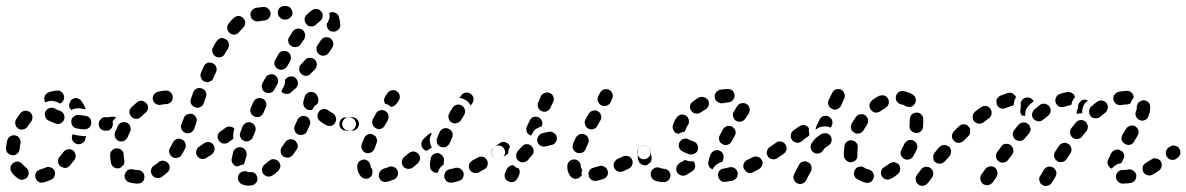

<svg xmlns="http://www.w3.org/2000/svg" viewBox="-32 -583 3942 638"><path d="M145 9Q148 6 149 2Q151 -3 151 -7Q151 -11 149 -16Q145 -24 136 -27Q127 -30 119 -26Q110 -22 102 -20Q98 -19 94 -16Q90 -14 88 -10Q86 -6 85 -2Q85 3 86 7Q88 16 96 21Q104 26 113 23Q125 20 138 14Q142 13 145 9ZM53 11Q49 13 45 14Q40 15 36 14Q32 13 28 10Q16 2 7 -10Q2 -17 3 -27Q4 -36 12 -41Q19 -47 28 -46Q38 -44 43 -37Q48 -31 54 -27Q59 -23 61 -18Q64 -13 63 -7Q63 -6 63 -4Q63 -3 63 -3Q62 -1 61 1Q61 3 59 5Q57 8 53 11ZM219 -68Q218 -77 211 -83Q203 -88 194 -87Q185 -86 179 -78Q173 -70 167 -63Q160 -56 161 -47Q161 -37 168 -31Q171 -28 176 -27Q180 -25 184 -25Q189 -25 193 -27Q197 -29 200 -33Q208 -42 215 -51Q221 -59 219 -68ZM-11 -83Q-10 -79 -7 -75Q-4 -72 0 -70Q4 -68 8 -67Q18 -66 25 -72Q32 -78 33 -87Q34 -97 36 -106Q37 -111 36 -115Q35 -120 33 -123Q30 -127 27 -130Q23 -132 19 -133Q10 -135 2 -130Q-6 -125 -8 -116Q-11 -104 -12 -92Q-12 -87 -11 -83ZM244 -131Q249 -130 254 -131Q253 -125 251 -119Q248 -110 239 -106Q231 -102 222 -105Q218 -106 215 -109Q211 -112 209 -116Q207 -120 207 -124Q206 -129 208 -133Q208 -135 209 -137Q215 -135 221 -134Q232 -132 244 -131ZM337 -155Q343 -162 343 -171Q344 -180 337 -187Q330 -193 321 -193L318 -194Q309 -194 303 -187Q296 -180 296 -171Q296 -162 302 -155Q309 -149 318 -149H321Q330 -148 337 -155ZM19 -179Q18 -175 19 -170Q20 -166 22 -162Q25 -159 28 -156Q36 -151 45 -153Q55 -155 60 -163Q65 -171 71 -179Q74 -182 75 -186Q76 -191 76 -195Q75 -200 73 -204Q71 -208 68 -210Q60 -216 51 -215Q42 -214 36 -207Q28 -197 22 -187Q19 -183 19 -179ZM255 -154Q260 -155 263 -158Q267 -161 269 -165Q271 -169 271 -173Q272 -182 267 -190Q261 -197 252 -198Q241 -199 230 -201Q221 -202 214 -196Q206 -191 205 -182Q204 -172 209 -165Q215 -157 224 -156Q235 -154 247 -153Q251 -153 255 -154ZM169 -173Q178 -177 181 -186Q184 -195 180 -203Q176 -212 167 -215Q157 -218 151 -222Q142 -227 133 -224Q125 -222 120 -214Q115 -206 118 -197Q120 -188 128 -183Q139 -177 152 -173Q161 -169 169 -173ZM198 -228Q197 -233 198 -237Q200 -241 202 -246Q202 -247 202 -248Q203 -250 204 -251Q205 -252 206 -252Q214 -258 223 -257Q232 -255 238 -248Q246 -237 252 -224Q252 -223 252 -222Q253 -221 253 -220Q243 -221 234 -223Q225 -224 217 -222Q210 -221 205 -217Q203 -219 202 -221Q199 -224 198 -228ZM117 -264Q120 -272 129 -276Q141 -281 157 -282Q166 -283 173 -277Q180 -271 181 -261Q182 -254 178 -248Q174 -242 168 -239Q164 -240 162 -242Q154 -246 146 -247Q136 -249 127 -246Q123 -245 119 -243Q118 -243 117 -244Q117 -245 117 -246Q113 -255 117 -264Z M442 21Q448 14 448 5Q448 -5 442 -11Q435 -18 426 -18Q418 -18 410 -20Q406 -21 402 -21Q397 -20 393 -18Q389 -16 387 -12Q384 -9 383 -4Q381 0 382 4Q383 9 385 13Q387 17 390 19Q394 22 398 23Q411 27 426 27Q435 27 442 21ZM529 -16Q531 -20 532 -25Q532 -29 531 -34Q529 -38 526 -41Q520 -48 511 -49Q502 -50 495 -44Q487 -37 480 -33Q472 -28 470 -19Q468 -10 473 -2Q478 6 487 8Q496 10 504 6Q514 -1 524 -10Q527 -12 529 -16ZM347 -27Q339 -32 337 -41Q334 -54 334 -68Q334 -78 341 -84Q348 -91 357 -90Q362 -90 366 -88Q370 -86 373 -83Q376 -80 378 -76Q379 -72 379 -67Q379 -59 381 -52Q382 -47 381 -43Q381 -39 379 -35Q373 -31 369 -26Q368 -25 367 -25Q366 -25 364 -24Q355 -22 347 -27ZM584 -106Q582 -115 573 -119Q565 -124 556 -121Q547 -118 543 -110Q538 -100 533 -92Q528 -84 531 -75Q533 -66 541 -61Q545 -59 549 -58Q554 -57 558 -59Q562 -60 566 -62Q569 -65 572 -69Q577 -78 583 -89Q587 -97 584 -106ZM349 -135Q349 -130 351 -126Q352 -122 356 -119Q359 -116 363 -114Q367 -113 372 -113Q376 -113 380 -115Q384 -116 387 -120Q391 -123 392 -127Q396 -136 400 -145Q404 -153 401 -162Q399 -171 390 -175Q382 -179 373 -176Q364 -174 360 -165Q355 -155 350 -143Q349 -139 349 -135ZM620 -192Q616 -200 608 -204Q604 -205 599 -205Q595 -205 591 -203Q586 -202 583 -198Q580 -195 579 -191L571 -171Q567 -162 571 -154Q575 -145 583 -142Q587 -140 592 -140Q596 -140 601 -142Q605 -144 608 -147Q611 -150 613 -154L620 -175Q624 -183 620 -192ZM350 -189Q352 -191 354 -192Q351 -194 347 -195Q343 -196 339 -195Q330 -194 321 -193Q312 -193 305 -187Q298 -180 298 -171Q298 -166 300 -162Q302 -158 305 -155Q308 -152 312 -150Q317 -148 321 -149Q325 -149 328 -149Q329 -150 329 -152Q334 -164 340 -176Q344 -183 350 -189ZM398 -211Q398 -202 405 -195Q411 -188 421 -188Q430 -188 437 -195Q444 -202 451 -208Q458 -213 460 -223Q461 -232 455 -239Q449 -246 440 -248Q430 -249 423 -243Q414 -235 405 -227Q398 -220 398 -211ZM652 -277Q648 -286 639 -289Q630 -292 622 -289Q613 -285 610 -276L603 -256Q599 -247 603 -238Q607 -230 616 -227Q625 -223 633 -227Q642 -231 645 -240L652 -260Q656 -269 652 -277ZM479 -268Q474 -260 476 -251Q479 -242 487 -237Q495 -233 504 -235Q513 -237 521 -237Q530 -238 536 -244Q543 -251 542 -260Q542 -270 535 -276Q528 -283 519 -282Q506 -282 493 -278Q484 -276 479 -268ZM686 -361Q683 -370 674 -373Q666 -377 657 -374Q648 -370 645 -362Q640 -352 636 -341Q632 -333 636 -324Q639 -315 648 -312Q657 -308 665 -312Q674 -315 677 -324Q682 -334 686 -344Q690 -352 686 -361ZM728 -439Q726 -448 718 -453Q710 -458 701 -456Q692 -453 687 -445Q681 -436 676 -426Q671 -418 674 -409Q677 -400 685 -395Q693 -391 702 -393Q711 -396 715 -404Q720 -414 726 -422Q730 -430 728 -439ZM776 -491Q782 -497 783 -507Q783 -516 776 -523Q773 -526 769 -528Q765 -530 761 -530Q756 -530 752 -528Q748 -527 745 -523Q741 -520 738 -517Q733 -511 728 -505Q722 -498 723 -488Q724 -479 732 -473Q739 -467 748 -468Q757 -469 763 -477Q768 -482 772 -487Q774 -489 776 -491ZM862 -523Q868 -531 867 -540Q866 -549 858 -555Q851 -561 842 -560Q829 -558 819 -557Q810 -555 804 -547Q799 -540 801 -530Q802 -521 810 -516Q818 -511 827 -512Q836 -514 847 -515Q856 -516 862 -523ZM933 -525Q940 -532 940 -541Q939 -550 933 -557Q926 -563 917 -563H913Q904 -563 897 -557Q891 -550 891 -541Q891 -532 898 -525Q904 -518 914 -518H917Q926 -518 933 -525Z M804 33Q809 33 812 30Q816 28 819 24Q822 21 823 17Q824 12 823 8Q823 7 823 6Q823 5 822 4Q821 1 820 -2Q816 -7 810 -10Q804 -12 798 -11Q796 -11 794 -11Q792 -11 791 -12Q787 -14 783 -14Q778 -14 774 -13Q770 -11 766 -9Q763 -6 761 -2Q759 2 759 7Q758 11 760 16Q761 20 764 23Q767 27 771 29Q782 34 794 34Q799 34 804 33ZM897 -22Q899 -26 900 -30Q900 -35 898 -39Q897 -43 894 -46Q888 -53 878 -54Q869 -55 862 -48Q855 -42 848 -37Q840 -31 839 -22Q838 -12 843 -5Q846 -1 850 1Q854 3 858 4Q863 4 867 3Q871 2 875 -1Q884 -7 892 -15Q895 -18 897 -22ZM742 -39Q736 -47 738 -56Q740 -65 743 -78Q746 -87 754 -91Q762 -96 771 -93Q780 -91 785 -82Q789 -74 787 -65Q784 -55 782 -48Q782 -45 780 -42Q779 -39 777 -36Q772 -36 767 -34Q762 -32 757 -30Q757 -30 757 -30Q756 -30 756 -30Q747 -31 742 -39ZM681 -85Q682 -94 677 -102Q672 -109 663 -111Q653 -112 646 -107L629 -95Q625 -93 623 -89Q621 -85 620 -81Q619 -76 620 -72Q621 -68 624 -64Q629 -56 638 -55Q647 -53 655 -59L672 -70Q679 -76 681 -85ZM957 -93Q958 -98 957 -102Q956 -107 953 -110Q951 -114 947 -117Q944 -119 939 -120Q935 -121 930 -120Q926 -119 922 -117Q919 -114 916 -111Q911 -103 905 -95Q902 -91 901 -87Q900 -83 901 -78Q901 -74 903 -70Q906 -66 909 -63Q913 -61 917 -60Q921 -59 926 -59Q930 -60 934 -62Q938 -64 941 -68Q947 -76 953 -85Q956 -89 957 -93ZM743 -122 727 -110Q720 -105 710 -106Q701 -107 696 -115Q690 -122 691 -132Q693 -141 700 -146L717 -158Q720 -161 725 -162Q729 -163 733 -162Q737 -162 741 -160Q744 -158 747 -155L746 -152Q743 -144 743 -136Q742 -129 744 -123Q744 -123 744 -122Q744 -122 743 -122ZM767 -127Q770 -118 779 -115Q783 -113 788 -113Q792 -113 796 -115Q800 -117 804 -120Q807 -123 808 -127L816 -146Q819 -155 816 -163Q812 -172 804 -175Q799 -177 795 -177Q790 -177 786 -175Q782 -173 779 -170Q776 -167 774 -163L767 -144Q763 -135 767 -127ZM997 -184Q994 -193 985 -196Q981 -198 976 -198Q972 -198 968 -196Q964 -195 961 -191Q957 -188 956 -184Q952 -175 948 -166Q944 -158 947 -149Q950 -140 959 -136Q967 -133 976 -136Q985 -139 988 -147Q993 -157 997 -167Q1001 -175 997 -184ZM1144 -155Q1151 -162 1151 -171Q1151 -180 1144 -187Q1137 -193 1128 -193V-194Q1118 -194 1112 -187Q1105 -180 1105 -171Q1105 -162 1112 -155Q1118 -149 1127 -149L1128 -148Q1137 -148 1144 -155ZM1069 -165Q1060 -163 1052 -167Q1041 -173 1032 -180Q1024 -186 1023 -195Q1022 -205 1028 -212Q1030 -216 1034 -218Q1038 -220 1043 -221Q1047 -221 1051 -220Q1056 -219 1059 -216Q1066 -211 1073 -207Q1079 -204 1082 -198Q1085 -192 1085 -185Q1084 -182 1083 -178Q1083 -178 1083 -177Q1082 -177 1082 -176Q1078 -168 1069 -165ZM801 -209Q804 -200 813 -196Q821 -192 830 -195Q839 -199 843 -207L851 -226Q855 -234 852 -243Q849 -252 840 -255Q832 -259 823 -256Q814 -253 810 -244L802 -226Q798 -218 801 -209ZM985 -222Q981 -224 979 -228Q976 -232 976 -237Q975 -241 976 -245Q978 -253 980 -260Q982 -269 990 -274Q998 -279 1007 -277Q1013 -276 1017 -272Q1021 -268 1023 -263Q1023 -262 1024 -260Q1026 -256 1026 -252Q1026 -247 1025 -243Q1024 -241 1023 -239Q1022 -237 1020 -236Q1014 -232 1010 -226Q1007 -222 1005 -218Q1002 -217 999 -217Q996 -217 992 -218Q988 -219 985 -222ZM937 -329Q946 -329 952 -322Q958 -315 958 -305Q957 -296 951 -290L935 -276Q929 -270 919 -271Q910 -271 904 -278Q903 -278 903 -279Q903 -279 903 -279L906 -287L910 -293Q914 -301 915 -310Q915 -314 915 -318L920 -323Q927 -330 937 -329ZM846 -318 840 -306Q836 -298 839 -289Q842 -280 850 -276Q854 -274 859 -274Q863 -273 867 -275Q872 -276 875 -279Q878 -282 880 -286L886 -297L890 -304Q894 -312 891 -321Q888 -330 880 -334Q872 -338 863 -335Q854 -333 850 -324ZM1021 -369Q1020 -379 1014 -385Q1007 -391 998 -391Q988 -391 982 -384Q975 -377 968 -369Q962 -363 962 -353Q962 -344 969 -338Q975 -331 985 -331Q994 -331 1000 -338Q1008 -346 1015 -353Q1021 -360 1021 -369ZM880 -368Q883 -359 891 -354Q895 -352 899 -351Q904 -351 908 -352Q912 -353 916 -356Q919 -359 922 -362L932 -380Q936 -388 934 -397Q932 -406 924 -411Q915 -415 906 -413Q897 -411 893 -402L883 -385Q878 -377 880 -368ZM1075 -442Q1073 -451 1065 -456Q1065 -456 1065 -456Q1065 -456 1065 -457Q1062 -457 1060 -458Q1058 -459 1057 -459Q1050 -460 1044 -458Q1038 -455 1034 -449Q1029 -442 1024 -434Q1018 -426 1020 -417Q1021 -408 1029 -402Q1036 -397 1045 -398Q1055 -400 1060 -407Q1067 -416 1072 -425Q1077 -433 1075 -442ZM926 -444Q928 -435 936 -430Q943 -425 953 -427Q962 -428 967 -436Q973 -445 978 -452Q983 -460 982 -469Q980 -478 973 -484Q965 -489 956 -488Q947 -486 941 -479Q936 -470 930 -461Q924 -454 926 -444ZM1074 -543Q1079 -542 1083 -540Q1087 -538 1090 -535Q1093 -532 1094 -527Q1098 -515 1099 -500Q1099 -491 1092 -484Q1086 -478 1076 -478Q1067 -477 1060 -484Q1054 -490 1054 -500Q1053 -501 1053 -503Q1055 -505 1056 -507Q1061 -515 1063 -524Q1064 -532 1062 -540Q1063 -540 1064 -541Q1065 -541 1066 -541Q1070 -543 1074 -543ZM982 -527Q980 -522 980 -518Q980 -514 982 -509Q984 -505 987 -502Q993 -495 1003 -495Q1012 -495 1019 -502Q1026 -509 1032 -513Q1035 -516 1037 -519Q1040 -523 1040 -528Q1041 -532 1040 -536Q1039 -541 1036 -544Q1031 -552 1021 -553Q1012 -555 1005 -549Q996 -543 987 -534Q984 -531 982 -527Z M1501 14Q1504 12 1506 8Q1508 4 1509 -1Q1509 -5 1508 -10Q1505 -18 1497 -23Q1489 -27 1480 -25Q1471 -22 1463 -21Q1459 -20 1455 -18Q1451 -15 1448 -12Q1446 -8 1445 -4Q1444 0 1444 5Q1446 14 1453 20Q1461 25 1470 24Q1481 22 1493 18Q1497 17 1501 14ZM1289 1Q1293 -8 1289 -16Q1285 -25 1277 -28Q1268 -32 1259 -28Q1251 -24 1244 -23Q1235 -20 1230 -12Q1225 -4 1227 5Q1230 14 1237 19Q1245 23 1254 21Q1266 18 1278 13Q1286 9 1289 1ZM1184 11Q1175 11 1168 4Q1156 -8 1155 -28Q1154 -33 1156 -37Q1157 -41 1160 -45Q1163 -48 1167 -50Q1171 -52 1175 -53Q1180 -53 1184 -52Q1188 -50 1192 -47Q1195 -44 1197 -40Q1199 -36 1199 -32Q1200 -29 1200 -27Q1200 -27 1200 -27Q1203 -25 1204 -21Q1206 -18 1206 -15Q1205 -11 1205 -7Q1204 -4 1204 -1Q1203 0 1202 2Q1201 3 1200 4Q1194 11 1184 11ZM1588 -34Q1591 -43 1586 -51Q1584 -55 1580 -58Q1577 -61 1572 -62Q1568 -63 1563 -62Q1559 -62 1555 -59Q1546 -54 1538 -50Q1530 -45 1527 -37Q1524 -28 1529 -19Q1531 -15 1534 -13Q1538 -10 1542 -9Q1546 -7 1551 -8Q1555 -8 1559 -10Q1568 -15 1578 -21Q1586 -25 1588 -34ZM1411 -10Q1407 -12 1404 -15Q1400 -18 1398 -22Q1397 -26 1397 -30Q1396 -42 1399 -55Q1400 -64 1408 -70Q1415 -75 1425 -74Q1429 -73 1433 -70Q1436 -68 1439 -64Q1442 -61 1443 -56Q1444 -52 1443 -48Q1442 -41 1442 -36Q1435 -32 1430 -25Q1425 -18 1423 -9Q1422 -9 1421 -9Q1420 -9 1420 -9Q1415 -9 1411 -10ZM1361 -47Q1363 -51 1364 -56Q1364 -60 1362 -65Q1361 -69 1358 -72Q1355 -75 1351 -77Q1347 -79 1342 -80Q1338 -80 1334 -78Q1330 -77 1326 -74Q1317 -66 1312 -62Q1308 -59 1306 -55Q1304 -51 1303 -47Q1303 -42 1304 -38Q1305 -34 1308 -30Q1313 -23 1323 -22Q1332 -21 1339 -26Q1346 -32 1356 -40Q1359 -43 1361 -47ZM1643 -65Q1645 -69 1646 -73Q1647 -77 1646 -82Q1645 -86 1642 -90Q1637 -98 1628 -99Q1619 -101 1611 -95Q1603 -90 1601 -81Q1600 -71 1605 -64Q1608 -60 1612 -58Q1615 -55 1620 -55Q1624 -54 1628 -55Q1633 -56 1636 -58L1637 -59Q1641 -61 1643 -65ZM1171 -87Q1167 -95 1170 -104Q1174 -113 1178 -124Q1181 -132 1190 -136Q1199 -140 1207 -136Q1211 -134 1215 -131Q1218 -128 1219 -124Q1221 -120 1221 -115Q1221 -111 1219 -107Q1216 -97 1212 -88Q1209 -81 1202 -77Q1195 -73 1187 -74Q1186 -74 1186 -74Q1185 -74 1185 -75Q1184 -75 1183 -75Q1175 -78 1171 -87ZM1368 -104Q1368 -113 1374 -120L1389 -134Q1392 -137 1395 -139Q1399 -141 1403 -141Q1401 -137 1400 -133Q1396 -126 1396 -117Q1396 -108 1400 -99Q1401 -96 1403 -93Q1399 -91 1395 -88Q1391 -85 1387 -82Q1384 -82 1380 -84Q1377 -85 1375 -88Q1368 -94 1368 -104ZM1419 -116Q1419 -112 1420 -108Q1422 -103 1425 -100Q1428 -97 1433 -95Q1441 -92 1450 -95Q1458 -99 1462 -107Q1466 -116 1470 -125Q1474 -134 1471 -143Q1467 -151 1459 -155Q1450 -159 1442 -156Q1433 -153 1429 -144Q1424 -134 1421 -125Q1419 -121 1419 -116ZM1155 -156Q1149 -149 1140 -149Q1132 -148 1124 -148Q1120 -148 1117 -149Q1112 -149 1108 -151Q1104 -153 1101 -156Q1098 -159 1097 -163Q1095 -168 1096 -172Q1096 -181 1103 -188Q1110 -194 1119 -193Q1121 -193 1124 -193Q1131 -193 1137 -194Q1144 -194 1150 -190Q1156 -187 1159 -180Q1160 -178 1161 -175Q1161 -175 1161 -174Q1161 -173 1161 -173Q1161 -163 1155 -156ZM1206 -170Q1209 -161 1217 -157Q1225 -152 1234 -155Q1243 -158 1247 -167Q1252 -175 1257 -184Q1259 -188 1259 -193Q1260 -197 1258 -202Q1257 -206 1254 -209Q1251 -213 1247 -215Q1239 -219 1230 -216Q1221 -214 1217 -205Q1212 -196 1207 -187Q1203 -179 1206 -170ZM1461 -206Q1456 -198 1459 -189Q1461 -180 1469 -176Q1473 -174 1478 -173Q1482 -172 1486 -174Q1491 -175 1494 -178Q1498 -180 1500 -184Q1502 -187 1503 -189Q1505 -192 1510 -200Q1512 -204 1513 -209Q1514 -213 1513 -217Q1512 -222 1510 -225Q1507 -229 1503 -232Q1496 -237 1486 -235Q1477 -233 1472 -225Q1466 -216 1463 -211Q1463 -210 1461 -206ZM1255 -273Q1260 -281 1270 -283Q1279 -285 1286 -280Q1294 -275 1296 -266Q1298 -257 1293 -249Q1292 -247 1289 -243Q1288 -241 1287 -240Q1286 -239 1285 -238Q1282 -233 1277 -231Q1272 -228 1267 -228Q1263 -232 1258 -235Q1253 -237 1248 -238Q1244 -244 1244 -251Q1245 -258 1249 -264Q1252 -269 1255 -273ZM1514 -275Q1523 -277 1531 -272Q1539 -267 1541 -258Q1543 -249 1538 -241Q1535 -236 1532 -232Q1530 -235 1528 -239Q1523 -246 1516 -250Q1508 -255 1500 -257Q1497 -257 1495 -258Q1498 -262 1500 -265Q1505 -273 1514 -275Z M1646 8Q1649 16 1658 20Q1666 24 1675 21Q1683 18 1687 10L1691 3Q1691 2 1692 1Q1692 1 1692 0L1693 -2Q1695 -6 1695 -10Q1695 -15 1694 -19Q1693 -20 1693 -21Q1693 -22 1692 -23Q1684 -25 1678 -30Q1676 -32 1674 -34Q1667 -34 1661 -31Q1655 -27 1652 -21L1647 -10Q1643 -1 1646 8ZM1986 1Q1990 -7 1987 -16Q1986 -20 1983 -24Q1980 -27 1976 -29Q1972 -32 1968 -32Q1964 -33 1959 -31Q1950 -28 1941 -26Q1932 -24 1927 -17Q1922 -9 1924 0Q1925 5 1927 8Q1930 12 1934 15Q1937 17 1942 18Q1946 18 1951 18Q1961 15 1972 12Q1981 9 1986 1ZM1878 11Q1868 9 1863 2Q1853 -11 1853 -30Q1853 -40 1859 -46Q1866 -53 1875 -53Q1879 -54 1883 -52Q1888 -50 1891 -47Q1894 -44 1896 -40Q1898 -36 1898 -32Q1898 -28 1899 -26Q1899 -25 1899 -25Q1900 -23 1901 -21Q1902 -20 1903 -18Q1902 -15 1901 -12Q1900 -6 1901 0Q1900 2 1898 3Q1896 5 1894 7Q1887 12 1878 11ZM2069 -36Q2072 -45 2068 -53Q2066 -57 2063 -60Q2060 -63 2055 -64Q2051 -66 2047 -65Q2042 -65 2038 -63Q2029 -59 2020 -55Q2016 -53 2013 -49Q2010 -46 2008 -42Q2007 -38 2007 -33Q2007 -29 2009 -25Q2013 -16 2022 -13Q2030 -10 2039 -14Q2048 -18 2058 -23Q2066 -27 2069 -36ZM1741 -82Q1741 -91 1734 -98Q1728 -104 1718 -104Q1709 -104 1703 -97Q1695 -89 1688 -80Q1682 -72 1683 -63Q1684 -54 1692 -48Q1699 -42 1708 -44Q1718 -45 1723 -52Q1729 -60 1735 -66Q1742 -73 1741 -82ZM2130 -73Q2132 -82 2126 -90Q2121 -98 2112 -99Q2103 -101 2095 -95H2094Q2087 -90 2085 -80Q2084 -71 2089 -64Q2094 -56 2104 -54Q2113 -53 2120 -58L2121 -59Q2129 -64 2130 -73ZM1654 -71 1637 -59Q1629 -53 1620 -55Q1611 -56 1606 -64Q1603 -68 1602 -72Q1601 -76 1602 -81Q1603 -85 1605 -89Q1607 -93 1611 -95L1628 -107Q1636 -113 1645 -111Q1654 -109 1659 -102Q1660 -100 1661 -99Q1662 -97 1662 -96L1661 -92Q1657 -85 1657 -76Q1656 -74 1657 -73Q1656 -72 1655 -72Q1655 -71 1654 -71ZM1871 -97Q1870 -92 1872 -88Q1874 -84 1877 -81Q1880 -78 1884 -76Q1888 -74 1893 -74Q1897 -74 1901 -75Q1906 -77 1909 -80Q1912 -83 1914 -87Q1917 -96 1922 -106Q1926 -114 1923 -123Q1920 -132 1911 -136Q1907 -138 1903 -138Q1898 -138 1894 -137Q1890 -135 1887 -132Q1883 -129 1881 -125Q1876 -115 1872 -105Q1871 -101 1871 -97ZM1814 -110Q1820 -118 1818 -127Q1817 -136 1809 -141Q1801 -147 1792 -145Q1780 -143 1769 -140Q1760 -137 1756 -128Q1751 -120 1754 -111Q1757 -102 1766 -98Q1774 -94 1783 -97Q1791 -99 1799 -101Q1809 -102 1814 -110ZM1718 -146Q1715 -155 1719 -163L1728 -182Q1732 -191 1740 -194Q1749 -197 1758 -193Q1766 -189 1769 -180Q1772 -172 1768 -163Q1765 -162 1762 -161Q1753 -158 1747 -153Q1740 -147 1736 -138Q1734 -135 1733 -132Q1732 -133 1731 -133Q1730 -133 1730 -134Q1721 -137 1718 -146ZM1912 -170Q1914 -161 1922 -156Q1931 -151 1940 -154Q1949 -157 1953 -165L1963 -183Q1968 -191 1965 -200Q1963 -209 1955 -213Q1947 -218 1938 -215Q1929 -213 1924 -205L1914 -187Q1909 -179 1912 -170ZM1756 -227Q1759 -218 1767 -214Q1776 -210 1785 -213Q1793 -217 1797 -225L1806 -244Q1810 -252 1807 -261Q1804 -270 1795 -274Q1787 -278 1778 -274Q1769 -271 1765 -263L1757 -244Q1753 -236 1756 -227ZM1957 -265Q1958 -267 1958 -268L1962 -275Q1964 -279 1968 -282Q1971 -285 1975 -286Q1980 -287 1984 -287Q1989 -286 1993 -284Q2000 -280 2003 -272Q2006 -263 2002 -255Q2000 -250 1997 -243Q1993 -235 1984 -232Q1975 -229 1966 -233Q1958 -238 1955 -246Q1952 -255 1956 -263Q1957 -264 1957 -265Z M2181 21Q2185 19 2189 16Q2192 13 2194 9Q2195 5 2196 1Q2196 -9 2189 -16Q2183 -22 2174 -22Q2167 -23 2161 -25Q2152 -29 2144 -25Q2135 -21 2132 -13Q2128 -4 2132 4Q2135 13 2144 17Q2157 22 2173 22Q2177 23 2181 21ZM2411 13Q2414 10 2417 6Q2419 2 2419 -2Q2420 -7 2419 -11Q2416 -20 2408 -25Q2400 -29 2391 -27Q2382 -24 2373 -23Q2364 -22 2358 -15Q2353 -7 2354 2Q2355 6 2357 10Q2359 14 2363 17Q2366 20 2370 21Q2375 22 2379 21Q2390 20 2403 17Q2407 15 2411 13ZM2278 -28Q2279 -37 2274 -45Q2274 -46 2273 -46Q2273 -47 2272 -48Q2272 -48 2272 -47Q2263 -46 2255 -48Q2249 -50 2243 -52Q2243 -52 2243 -52Q2243 -51 2243 -51Q2234 -46 2226 -41Q2222 -39 2220 -35Q2217 -32 2216 -27Q2215 -23 2215 -19Q2216 -14 2218 -10Q2220 -6 2224 -4Q2227 -1 2232 0Q2236 1 2240 1Q2245 0 2249 -2Q2258 -7 2268 -14Q2276 -19 2278 -28ZM2501 -35Q2504 -44 2499 -52Q2494 -60 2485 -62Q2477 -65 2468 -60Q2459 -55 2450 -51Q2442 -47 2439 -38Q2436 -29 2441 -21Q2443 -17 2446 -14Q2449 -11 2454 -9Q2458 -8 2462 -8Q2467 -9 2471 -11Q2480 -16 2490 -21Q2498 -26 2501 -35ZM2321 -38Q2321 -42 2322 -47Q2324 -57 2329 -69Q2331 -74 2334 -77Q2337 -80 2341 -82Q2345 -84 2349 -84Q2354 -84 2358 -83Q2367 -79 2371 -71Q2374 -62 2371 -54Q2370 -49 2368 -45Q2361 -44 2355 -40Q2346 -36 2341 -28Q2338 -25 2336 -20Q2332 -22 2329 -24Q2326 -26 2324 -30Q2322 -34 2321 -38ZM2108 -34Q2104 -34 2100 -37Q2096 -39 2093 -42Q2091 -46 2089 -50Q2086 -64 2086 -77Q2086 -86 2092 -93Q2099 -99 2108 -99Q2117 -99 2124 -93Q2131 -86 2131 -77Q2131 -70 2133 -62Q2134 -57 2133 -52Q2132 -47 2129 -43Q2124 -40 2120 -36Q2119 -35 2119 -35Q2118 -35 2117 -34Q2113 -33 2108 -34ZM2558 -64Q2561 -67 2562 -71Q2563 -76 2562 -80Q2562 -85 2559 -89Q2555 -97 2546 -99Q2536 -101 2528 -96L2527 -95Q2523 -93 2520 -89Q2518 -86 2517 -82Q2515 -77 2516 -73Q2517 -68 2519 -64Q2524 -56 2533 -54Q2542 -52 2550 -57L2552 -58Q2555 -60 2558 -64ZM2281 -108Q2277 -112 2270 -114Q2263 -116 2258 -119Q2250 -124 2241 -122Q2232 -120 2227 -112Q2222 -105 2224 -95Q2226 -86 2234 -81Q2246 -74 2260 -70Q2265 -69 2269 -70Q2273 -71 2277 -73Q2281 -75 2284 -79Q2286 -82 2287 -87Q2288 -89 2288 -90Q2288 -92 2288 -94Q2288 -95 2287 -96Q2286 -103 2281 -108ZM2357 -126Q2357 -122 2358 -117Q2359 -113 2362 -109Q2365 -106 2369 -104Q2377 -99 2386 -102Q2395 -105 2399 -113Q2404 -122 2409 -131Q2414 -139 2412 -148Q2409 -157 2401 -162Q2393 -166 2384 -164Q2375 -161 2370 -153Q2365 -144 2360 -134Q2358 -130 2357 -126ZM2211 -143Q2208 -146 2206 -150Q2204 -154 2203 -159Q2203 -163 2204 -167Q2208 -180 2216 -192Q2218 -195 2222 -198Q2226 -201 2230 -202Q2234 -203 2239 -202Q2243 -201 2247 -199Q2255 -194 2257 -184Q2259 -175 2254 -168Q2249 -161 2247 -154Q2246 -151 2245 -149Q2244 -147 2242 -145Q2239 -145 2236 -144Q2229 -142 2222 -138Q2221 -138 2221 -139Q2220 -139 2219 -139Q2215 -140 2211 -143ZM2403 -205Q2403 -200 2404 -196Q2405 -192 2407 -188Q2410 -184 2413 -182Q2421 -177 2430 -179Q2439 -181 2444 -188L2456 -206Q2458 -210 2459 -214Q2460 -219 2459 -223Q2458 -227 2456 -231Q2453 -235 2449 -237Q2442 -242 2433 -240Q2423 -239 2418 -231L2407 -213Q2404 -209 2403 -205ZM2261 -232Q2259 -223 2265 -215Q2270 -207 2279 -206Q2288 -204 2296 -209Q2304 -215 2312 -219Q2320 -224 2323 -233Q2325 -242 2321 -250Q2319 -254 2315 -256Q2312 -259 2307 -260Q2303 -262 2299 -261Q2294 -261 2290 -259Q2280 -253 2271 -246Q2263 -241 2261 -232ZM2353 -281Q2349 -279 2347 -275Q2344 -271 2343 -267Q2343 -263 2343 -258Q2345 -249 2353 -244Q2360 -239 2370 -240Q2379 -242 2388 -243Q2397 -243 2403 -250Q2409 -257 2409 -266Q2408 -276 2402 -282Q2395 -288 2385 -287Q2374 -287 2361 -285Q2357 -284 2353 -281Z M2665 -22Q2665 -27 2664 -31Q2663 -35 2660 -39Q2657 -42 2653 -44Q2649 -46 2645 -47Q2640 -47 2636 -46Q2632 -45 2628 -42Q2625 -39 2623 -35Q2613 -17 2607 -4Q2605 0 2604 4Q2604 9 2606 13Q2607 17 2610 21Q2613 24 2617 26Q2625 30 2634 27Q2643 24 2647 16Q2653 3 2663 -14Q2665 -18 2665 -22ZM2823 -29Q2814 -27 2809 -19Q2807 -15 2806 -11Q2805 -6 2806 -2Q2807 2 2809 6Q2812 10 2816 12Q2829 20 2844 24Q2848 25 2853 25Q2857 24 2861 22Q2865 19 2867 16Q2870 12 2871 8Q2873 -1 2869 -9Q2864 -17 2855 -20Q2847 -21 2840 -26Q2832 -31 2823 -29ZM2900 -23Q2897 -19 2896 -15Q2895 -11 2895 -6Q2896 -2 2898 2Q2902 10 2911 13Q2920 15 2928 11Q2940 5 2951 -4Q2958 -10 2959 -19Q2960 -28 2955 -36Q2952 -39 2948 -41Q2944 -43 2940 -44Q2935 -45 2931 -43Q2927 -42 2923 -39Q2915 -33 2907 -28Q2903 -26 2900 -23ZM2818 -92Q2819 -96 2818 -100Q2817 -105 2814 -108Q2811 -112 2807 -114Q2803 -116 2799 -117Q2790 -118 2782 -112Q2775 -106 2774 -97Q2772 -84 2772 -71Q2772 -68 2772 -65Q2773 -56 2780 -50Q2787 -43 2796 -44Q2805 -45 2812 -51Q2818 -58 2817 -68Q2817 -69 2817 -71Q2817 -82 2818 -92ZM2961 -78Q2960 -74 2961 -69Q2962 -65 2965 -62Q2968 -58 2971 -56Q2979 -51 2988 -53Q2997 -55 3002 -63Q3009 -74 3014 -86Q3018 -95 3015 -103Q3012 -112 3003 -116Q2999 -118 2995 -118Q2990 -118 2986 -117Q2982 -115 2979 -112Q2975 -109 2973 -105Q2969 -95 2964 -87Q2961 -83 2961 -78ZM2578 -78Q2581 -82 2582 -87Q2582 -91 2581 -95Q2580 -100 2578 -103Q2575 -107 2572 -109Q2568 -112 2563 -113Q2559 -113 2555 -113Q2550 -112 2547 -109L2527 -95Q2523 -93 2521 -89Q2519 -85 2518 -81Q2517 -77 2518 -72Q2519 -68 2522 -64Q2527 -57 2536 -55Q2545 -53 2553 -59L2572 -72Q2576 -75 2578 -78ZM2710 -92Q2710 -92 2710 -92Q2716 -96 2722 -100Q2729 -105 2731 -114Q2733 -123 2728 -131Q2725 -135 2722 -137Q2718 -140 2713 -140Q2709 -141 2705 -140Q2700 -140 2697 -137Q2690 -133 2684 -128Q2679 -125 2674 -119Q2670 -115 2666 -108Q2663 -105 2662 -100Q2661 -96 2662 -91Q2663 -87 2665 -83Q2667 -79 2671 -77Q2679 -71 2688 -73Q2697 -75 2702 -82Q2706 -87 2708 -90Q2709 -91 2710 -92ZM2623 -109Q2619 -108 2614 -109Q2610 -110 2606 -112Q2602 -114 2600 -118Q2594 -126 2596 -135Q2597 -144 2605 -150L2624 -163Q2628 -166 2632 -167Q2636 -168 2641 -167Q2645 -167 2649 -164Q2653 -162 2655 -158Q2656 -158 2656 -158Q2656 -157 2656 -157Q2656 -156 2656 -155Q2655 -146 2658 -138Q2657 -135 2656 -132Q2654 -130 2651 -128Q2645 -125 2639 -119Q2638 -118 2637 -117L2631 -113Q2627 -110 2623 -109ZM2852 -176Q2853 -181 2853 -185Q2852 -189 2849 -193Q2847 -197 2843 -200Q2836 -205 2826 -203Q2817 -202 2812 -194Q2804 -183 2798 -172Q2794 -164 2796 -155Q2799 -146 2807 -142Q2815 -137 2824 -140Q2833 -142 2838 -151Q2843 -160 2849 -168Q2851 -172 2852 -176ZM2990 -166Q2990 -161 2991 -157Q2992 -153 2995 -149Q2998 -146 3002 -144Q3006 -142 3010 -141Q3020 -140 3027 -146Q3034 -152 3035 -161Q3036 -172 3036 -183V-187Q3036 -196 3029 -203Q3023 -209 3013 -209Q3009 -209 3005 -207Q3001 -206 2998 -203Q2994 -199 2993 -195Q2991 -191 2991 -187V-182Q2991 -174 2990 -166ZM2680 -162 2691 -185Q2695 -194 2704 -197Q2713 -200 2721 -196Q2730 -192 2733 -183Q2736 -175 2732 -166L2729 -159Q2724 -161 2718 -162Q2709 -164 2700 -162Q2691 -161 2684 -156Q2681 -154 2678 -152Q2678 -155 2679 -157Q2679 -160 2680 -162ZM2921 -238Q2923 -247 2919 -255Q2917 -259 2913 -262Q2910 -265 2905 -266Q2901 -267 2897 -266Q2892 -266 2888 -264Q2877 -258 2866 -250Q2863 -247 2860 -243Q2858 -239 2857 -235Q2857 -230 2858 -226Q2859 -222 2862 -218Q2867 -211 2876 -209Q2885 -208 2893 -213Q2902 -220 2910 -224Q2918 -229 2921 -238ZM2721 -234Q2724 -225 2733 -221Q2741 -217 2750 -220Q2759 -224 2763 -232L2773 -255Q2777 -263 2774 -272Q2771 -281 2763 -285Q2758 -287 2754 -287Q2750 -287 2745 -286Q2741 -284 2738 -281Q2734 -278 2733 -274L2722 -251Q2718 -243 2721 -234ZM2984 -228Q2989 -227 2993 -228Q2998 -229 3001 -231Q3005 -234 3007 -237Q3013 -245 3011 -254Q3009 -264 3001 -269Q2988 -277 2971 -280Q2962 -282 2954 -277Q2947 -272 2945 -262Q2943 -253 2948 -246Q2954 -238 2963 -236Q2971 -235 2976 -231Q2980 -229 2984 -228Z M3478 -3Q3479 -8 3478 -12Q3477 -16 3474 -20Q3471 -24 3468 -26Q3460 -31 3451 -29Q3442 -27 3437 -19L3425 1Q3422 4 3421 9Q3421 13 3422 18Q3423 22 3425 26Q3428 29 3432 32Q3440 37 3449 34Q3458 32 3463 24L3475 5Q3477 1 3478 -3ZM3065 7Q3070 0 3069 -9Q3068 -19 3060 -24Q3057 -27 3053 -28Q3048 -29 3044 -29Q3039 -28 3035 -26Q3032 -24 3029 -20Q3022 -11 3015 -2Q3015 -2 3015 -1Q3009 6 3011 15Q3012 25 3020 30Q3023 33 3028 34Q3032 35 3036 34Q3041 34 3045 31Q3048 29 3051 25Q3051 25 3052 24Q3058 16 3065 7ZM3282 -12Q3281 -21 3273 -27Q3269 -29 3265 -30Q3261 -31 3256 -30Q3252 -29 3248 -27Q3244 -24 3242 -21L3229 -3Q3224 5 3226 14Q3228 23 3235 29Q3239 31 3243 32Q3248 33 3252 32Q3257 31 3260 29Q3264 26 3267 23L3279 5Q3284 -3 3282 -12ZM3725 25Q3729 24 3733 22Q3737 20 3740 16Q3742 12 3743 8Q3744 4 3744 -1Q3742 -10 3735 -15Q3727 -21 3718 -20Q3709 -18 3700 -18H3699Q3694 -18 3690 -17Q3686 -15 3683 -12Q3680 -9 3678 -5Q3676 0 3676 4Q3676 13 3683 20Q3689 27 3698 27H3700Q3713 27 3725 25ZM3828 -30Q3830 -39 3825 -47Q3823 -50 3819 -53Q3815 -56 3811 -56Q3807 -57 3802 -57Q3798 -56 3794 -53Q3784 -47 3776 -42Q3772 -40 3769 -36Q3766 -33 3765 -28Q3764 -24 3765 -19Q3765 -15 3767 -11Q3772 -3 3781 -1Q3790 2 3798 -3Q3808 -8 3819 -16Q3826 -21 3828 -30ZM3650 -35Q3646 -43 3650 -52Q3654 -61 3661 -75Q3666 -83 3675 -85Q3684 -88 3692 -83Q3700 -79 3703 -70Q3705 -61 3700 -53Q3697 -46 3694 -41Q3688 -40 3682 -38Q3674 -34 3667 -28Q3664 -25 3662 -22Q3662 -22 3662 -22Q3662 -22 3662 -23Q3653 -26 3650 -35ZM3128 -81Q3128 -90 3121 -96Q3117 -99 3113 -100Q3109 -102 3104 -101Q3100 -101 3096 -99Q3092 -97 3089 -94Q3081 -85 3074 -76Q3068 -69 3069 -60Q3069 -50 3076 -44Q3080 -41 3084 -40Q3088 -39 3093 -39Q3097 -39 3101 -42Q3105 -44 3108 -47Q3116 -56 3123 -64Q3129 -71 3128 -81ZM3335 -77Q3336 -82 3335 -86Q3334 -91 3332 -94Q3330 -98 3326 -101Q3319 -106 3309 -105Q3300 -104 3295 -96Q3288 -87 3282 -78Q3279 -75 3278 -70Q3277 -66 3278 -61Q3278 -57 3281 -53Q3283 -49 3287 -47Q3290 -44 3295 -43Q3299 -42 3303 -43Q3308 -44 3312 -46Q3315 -48 3318 -52Q3325 -61 3331 -69Q3333 -73 3335 -77ZM3528 -90Q3526 -100 3518 -105Q3514 -107 3510 -108Q3505 -109 3501 -108Q3497 -107 3493 -104Q3489 -102 3487 -98L3474 -79Q3469 -71 3471 -62Q3473 -53 3481 -48Q3485 -45 3489 -44Q3493 -44 3498 -45Q3502 -45 3506 -48Q3510 -51 3512 -54L3525 -74Q3530 -81 3528 -90ZM3890 -73Q3892 -82 3886 -90Q3884 -94 3880 -96Q3876 -98 3872 -99Q3867 -100 3863 -99Q3859 -98 3855 -95L3851 -93Q3844 -87 3842 -78Q3841 -69 3846 -61Q3849 -58 3852 -55Q3856 -53 3860 -52Q3865 -51 3869 -52Q3874 -53 3877 -56L3881 -59Q3889 -64 3890 -73ZM3695 -127Q3694 -123 3695 -119Q3696 -114 3699 -111Q3702 -107 3706 -105Q3713 -100 3723 -102Q3732 -104 3736 -112L3748 -132Q3751 -136 3751 -140Q3752 -144 3751 -149Q3750 -153 3747 -157Q3745 -160 3741 -163Q3733 -168 3724 -165Q3715 -163 3710 -155L3698 -136Q3696 -132 3695 -127ZM3191 -138Q3192 -143 3192 -147Q3192 -151 3191 -156Q3189 -160 3186 -163Q3180 -170 3170 -170Q3161 -170 3154 -163Q3146 -155 3138 -147Q3134 -143 3133 -139Q3131 -135 3131 -131Q3131 -126 3133 -122Q3135 -118 3138 -115Q3141 -112 3145 -110Q3149 -108 3154 -108Q3158 -109 3162 -110Q3167 -112 3170 -115Q3178 -123 3186 -131Q3189 -134 3191 -138ZM3391 -146Q3393 -150 3393 -155Q3392 -159 3390 -163Q3389 -167 3385 -170Q3378 -177 3369 -176Q3360 -176 3353 -169Q3346 -161 3339 -152Q3336 -148 3334 -144Q3333 -140 3333 -135Q3334 -131 3336 -127Q3338 -123 3341 -120Q3348 -114 3358 -115Q3367 -115 3373 -123Q3380 -131 3387 -139Q3390 -142 3391 -146ZM3582 -155Q3583 -159 3583 -164Q3582 -168 3580 -172Q3578 -176 3575 -179Q3567 -185 3558 -184Q3549 -183 3543 -176Q3536 -167 3528 -157Q3523 -150 3524 -140Q3525 -131 3533 -125Q3536 -123 3540 -122Q3545 -120 3549 -121Q3554 -122 3558 -124Q3561 -126 3564 -130Q3571 -139 3578 -147Q3581 -151 3582 -155ZM3263 -205Q3264 -214 3259 -222Q3253 -229 3244 -231Q3235 -232 3227 -226Q3218 -220 3208 -212Q3201 -206 3200 -197Q3199 -187 3205 -180Q3208 -177 3212 -175Q3216 -172 3220 -172Q3225 -171 3229 -173Q3233 -174 3237 -177Q3246 -184 3254 -190Q3262 -196 3263 -205ZM3459 -213Q3460 -222 3455 -230Q3452 -233 3448 -235Q3444 -238 3440 -238Q3435 -239 3431 -238Q3427 -237 3423 -234Q3414 -227 3405 -219Q3402 -216 3400 -212Q3398 -208 3397 -204Q3397 -200 3398 -195Q3400 -191 3402 -188Q3409 -181 3418 -180Q3427 -179 3434 -185Q3442 -192 3450 -198Q3458 -204 3459 -213ZM3745 -220Q3744 -217 3743 -213Q3739 -205 3743 -196Q3747 -187 3755 -184Q3759 -182 3764 -182Q3768 -182 3772 -184Q3777 -186 3780 -189Q3783 -192 3784 -197Q3787 -204 3789 -211Q3790 -218 3790 -225Q3790 -227 3790 -229Q3790 -238 3783 -244Q3776 -250 3766 -250Q3762 -249 3758 -247Q3754 -245 3751 -242Q3748 -239 3747 -234Q3745 -230 3745 -226Q3746 -225 3746 -225Q3746 -223 3745 -220ZM3646 -215Q3648 -218 3649 -223Q3650 -227 3649 -232Q3648 -236 3645 -240Q3640 -247 3630 -249Q3621 -250 3614 -245Q3604 -238 3594 -229Q3591 -226 3589 -222Q3587 -218 3587 -214Q3586 -209 3588 -205Q3589 -201 3592 -197Q3598 -190 3607 -190Q3617 -189 3624 -195Q3632 -202 3640 -208Q3644 -211 3646 -215ZM3365 -198Q3361 -202 3359 -208Q3358 -214 3359 -219Q3360 -225 3360 -229Q3360 -231 3360 -233Q3359 -238 3360 -242Q3361 -246 3364 -250Q3367 -254 3370 -256Q3374 -258 3379 -259Q3386 -260 3393 -257Q3399 -253 3403 -247Q3397 -242 3390 -236Q3384 -231 3380 -223Q3375 -215 3375 -206Q3374 -202 3375 -198Q3371 -199 3368 -199Q3366 -198 3365 -198ZM3546 -204Q3546 -207 3546 -210Q3546 -213 3547 -216Q3549 -221 3550 -224Q3550 -225 3550 -226Q3550 -226 3550 -227Q3550 -227 3550 -228Q3550 -237 3556 -244Q3562 -251 3571 -252Q3574 -252 3577 -251Q3580 -251 3583 -249Q3581 -248 3580 -246Q3573 -241 3569 -233Q3565 -225 3564 -215Q3564 -211 3564 -206Q3560 -207 3556 -206Q3551 -206 3546 -204ZM3325 -275Q3321 -275 3317 -274Q3305 -270 3292 -265Q3288 -263 3285 -260Q3282 -257 3280 -253Q3279 -248 3279 -244Q3279 -240 3281 -235Q3284 -227 3293 -223Q3302 -220 3310 -224Q3320 -228 3329 -231Q3331 -231 3334 -232Q3336 -234 3337 -235Q3337 -241 3338 -246Q3340 -254 3344 -260Q3343 -264 3340 -267Q3337 -270 3334 -272Q3330 -274 3325 -275ZM3539 -259Q3539 -259 3540 -260Q3539 -264 3537 -268Q3535 -271 3531 -273Q3527 -276 3523 -277Q3519 -278 3514 -277Q3502 -275 3490 -271Q3481 -268 3477 -259Q3473 -251 3476 -242Q3477 -238 3480 -235Q3483 -231 3487 -229Q3491 -227 3496 -227Q3500 -227 3504 -228Q3513 -231 3522 -233Q3524 -233 3525 -234Q3527 -234 3528 -235Q3529 -239 3530 -243Q3533 -252 3539 -259ZM3734 -257Q3735 -258 3735 -258Q3735 -259 3735 -259Q3735 -259 3735 -260Q3735 -269 3728 -275Q3722 -282 3712 -281Q3699 -281 3686 -278Q3676 -276 3671 -268Q3666 -261 3668 -251Q3670 -242 3678 -237Q3686 -232 3695 -234Q3704 -236 3714 -236Q3717 -237 3719 -237Q3722 -238 3725 -240Q3725 -240 3725 -241Q3728 -250 3734 -257Z"/></svg>

Font: FRB American Cursive Dashed Extrabold
Style: Bold Italic
Weight: 800
Italic angle: -25°
Version: Version 2.0;Modular Font Editor K font №1